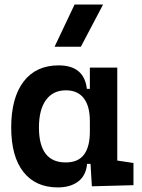

<svg xmlns="http://www.w3.org/2000/svg" viewBox="-20 -815 626 845"><path d="M234.4 9.8Q136.7 9.8 83 -58.3Q29.3 -126.5 29.3 -253.9Q29.3 -384.3 83.7 -455.8Q138.2 -527.3 237.8 -527.3Q350.6 -527.3 362.3 -423.8H375.5V-517.6H496.1V-108.4L567.4 -97.7V0L384.3 4.9L378.4 -93.8H363.3Q358.4 -42 324 -16.1Q289.6 9.8 234.4 9.8ZM375.5 -235.4V-282.2Q375.5 -348.1 348.6 -382.8Q321.8 -417.5 270 -417.5Q213.4 -417.5 182.4 -375Q151.4 -332.5 151.4 -253.9Q151.4 -100.1 269 -100.1Q324.2 -100.1 349.9 -134.8Q375.5 -169.4 375.5 -235.4ZM220.2 -609.4 308.1 -794.9H433.6L335.9 -609.4Z"/></svg>

Font: Cascadia Code SemiBold
Style: Regular
Weight: 600
Monospace: yes
Designer: Aaron Bell
Foundry: Saja Typeworks
Version: Version 2404.023; ttfautohint (v1.8.4)